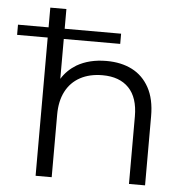

<svg xmlns="http://www.w3.org/2000/svg" viewBox="-86 -793 808 844"><g transform="rotate(5 318.5 -371.0)"><path d="M369 -530Q434 -530 482 -505.5Q530 -481 557.5 -431Q585 -381 585 -305V0H514V-298Q514 -381 473 -423.5Q432 -466 357 -466Q300 -466 258.5 -443.5Q217 -421 195 -378.5Q173 -336 173 -276V0H102V-610H-33V-655H102V-742H173V-655H422V-610H173V-434Q197 -473 238 -498Q293 -530 369 -530Z"/></g></svg>

Font: Modern
Style: Small
Weight: 400
Designer: Julieta Ulanovsky
Foundry: Julieta Ulanovsky
Version: Version 8.000